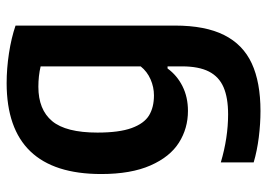

<svg xmlns="http://www.w3.org/2000/svg" viewBox="-136 -458 824 593"><g transform="rotate(-90 276.5 -162.0)"><path d="M71 209V107.5Q147 130 219.5 130Q270.5 130 303 116Q335.5 102 351.5 70.8Q367.5 39.5 367.5 -12.5V-57H361Q339.5 -27.5 306 -10.8Q272.5 6 230 6Q176 6 132 -21.8Q88 -49.5 61.5 -109.8Q35 -170 35 -262Q35 -553.5 315.5 -554Q360.5 -554 408 -546.8Q455.5 -539.5 493.5 -526.5V-34Q493.5 59.5 464.2 117.8Q435 176 376.8 203Q318.5 230 229.5 230Q190.5 230 148.5 224.8Q106.5 219.5 71 209ZM367.5 -140V-449Q338 -456 304.5 -456Q234 -456 198.5 -413.5Q163 -371 163 -273.5Q163 -206.5 177 -168Q191 -129.5 216 -114.2Q241 -99 278 -99Q303.5 -99 327.5 -109.5Q351.5 -120 367.5 -140Z"/></g></svg>

Font: Encode Sans Semi Condensed SmBd
Style: Regular
Weight: 600
Width: 4
Designer: Multiple Designers
Foundry: Impallari Type
Version: Version 2.000